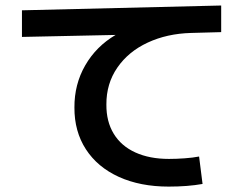

<svg xmlns="http://www.w3.org/2000/svg" viewBox="-20 -694 904 704"><path d="M252.9 -299.8Q252.4 -384.8 292.5 -454.3Q332.5 -523.9 403.8 -565.9L60.5 -558.6V-656.2L791 -673.8V-576.2L680.7 -573.2Q592.3 -570.8 521.5 -537.8Q450.7 -504.9 410.2 -446Q369.6 -387.2 370.1 -310.5Q369.6 -248.5 397 -203.6Q424.3 -158.7 476.3 -135Q528.3 -111.3 599.6 -111.3Q626.5 -111.3 657 -113.5Q687.5 -115.7 710 -120.1L722.7 -19.5Q668.5 -9.8 598.6 -9.8Q494.1 -9.8 415.8 -45.4Q337.4 -81.1 294.9 -146.7Q252.4 -212.4 252.9 -299.8Z"/></svg>

Font: Pretendard GOV SemiBold
Style: Regular
Weight: 600
Designer: Base glyphs from Inter by Rasmus Andersson; Hangeul glyphs from Noto Sans CJK(Source Han Sans) by Jang Soo-young and Kan
Foundry: Kil Hyung-jin
Version: Version 1.309